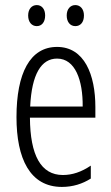

<svg xmlns="http://www.w3.org/2000/svg" viewBox="-20 -727 439 757"><path d="M91 -666C91 -640 105 -624 125 -624C144 -624 158 -639 158 -666C158 -692 144 -707 125 -707C105 -707 91 -691 91 -666ZM243 -666C243 -640 257 -624 277 -624C297 -624 311 -639 311 -666C311 -692 296 -707 277 -707C258 -707 243 -692 243 -666ZM205 -542C98 -542 45 -438 45 -265C45 -102 98 10 224 10C267 10 305 -2 338 -23V-74C301 -49 265 -37 228 -37C141 -37 99 -115 98 -263H356V-305C356 -432 313 -542 205 -542ZM205 -496C277 -496 307 -410 306 -307H99C105 -435 143 -496 205 -496Z"/></svg>

Font: Noto Sans Gujarati UI ExtraCondensed Light
Style: Regular
Weight: 300
Width: 2
Designer: Jelle Bosma - Monotype Design Team, Universal Thirst
Foundry: Monotype Imaging Inc.
Version: Version 2.106